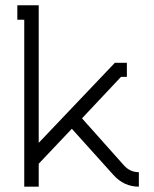

<svg xmlns="http://www.w3.org/2000/svg" viewBox="-20 -699 575 719"><path d="M44.9 -679.2H125V-164.1L410.2 -463.9H455.1V-411.1H433.1L287.1 -255.9L443.8 -80.1Q466.8 -54.2 500 -54.2V0Q443.4 0 403.8 -44.9L249 -216.8L125 -85.9V0H70.8V-625H44.9Z"/></svg>

Font: Rawengulk
Style: Demibold
Weight: 600
Version: Version 0.92